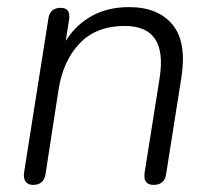

<svg xmlns="http://www.w3.org/2000/svg" viewBox="-20 -514 600 540"><path d="M73 6Q58 6 51.5 -4Q45 -14 48 -31L116 -461Q120 -492 151 -492Q180 -492 174 -457L165 -399Q193 -444 238 -469Q283 -494 343 -494Q424 -494 465 -445Q506 -396 490 -295L447 -23Q442 6 412 6Q381 6 387 -30L429 -295Q452 -441 331 -441Q251 -441 204.5 -392.5Q158 -344 145 -264L108 -24Q103 6 73 6Z"/></svg>

Font: Nunito Light
Style: Italic
Weight: 300
Italic angle: -9°
Designer: Vernon Adams
Foundry: Vernon Adams
Version: Version 3.601; ttfautohint (v1.8.2.53-6de2)